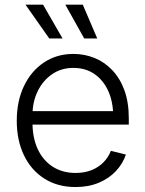

<svg xmlns="http://www.w3.org/2000/svg" viewBox="-20 -773 608 805"><path d="M296.9 11.2Q221.2 11.2 165.8 -24.2Q110.4 -59.6 80.3 -122.3Q50.3 -185.1 50.3 -266.6Q50.3 -348.6 80.3 -411.9Q110.4 -475.1 164.1 -511Q217.8 -546.9 287.6 -546.9Q334.5 -546.9 376.2 -530Q418 -513.2 450.4 -479.2Q482.9 -445.3 501.5 -394.8Q520 -344.2 520 -276.9V-250.5H91.8V-307.1H484.4L454.6 -286.1Q454.6 -344.7 434.3 -390.4Q414.1 -436 376.7 -462.2Q339.4 -488.3 287.6 -488.3Q236.3 -488.3 197.8 -461.4Q159.2 -434.6 137.7 -389.9Q116.2 -345.2 116.2 -290.5V-258.8Q116.2 -195.3 138.2 -147.9Q160.2 -100.6 200.9 -74.2Q241.7 -47.9 296.9 -47.9Q335.4 -47.9 365 -60.1Q394.5 -72.3 414.8 -93.5Q435.1 -114.7 444.8 -140.6L507.8 -125Q495.6 -87.9 466.8 -56.6Q438 -25.4 394.8 -7.1Q351.6 11.2 296.9 11.2ZM333 -611.8 253.9 -753.4H327.1L387.7 -611.8ZM186.5 -611.8 86.9 -753.4H160.6L242.2 -611.8Z"/></svg>

Font: Inter 18pt Light
Style: Regular
Weight: 300
Designer: Rasmus Andersson
Foundry: rsms
Version: Version 4.001;git-66647c0bb